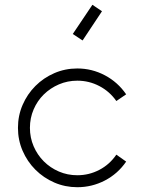

<svg xmlns="http://www.w3.org/2000/svg" viewBox="-20 -788 594 802"><path d="M366 -768 284 -646 325 -619 406 -741ZM303 -6Q252 -6 207 -25.5Q162 -45 128 -79Q94 -113 74.5 -158Q55 -203 55 -254Q55 -305 74.5 -350Q94 -395 128 -429Q162 -463 207 -482.5Q252 -502 303 -502Q364 -502 418 -473.5Q472 -445 507 -394L466 -366Q438 -406 395 -428.5Q352 -451 303 -451Q262 -451 226 -435.5Q190 -420 163 -393.5Q136 -367 120.5 -331Q105 -295 105 -254Q105 -213 120.5 -177Q136 -141 163 -114Q190 -87 226 -71.5Q262 -56 303 -56Q352 -56 395 -78.5Q438 -101 466 -142L507 -113Q472 -62 418 -34Q364 -6 303 -6Z"/></svg>

Font: Leon Sans
Style: Light
Weight: 300
Designer: Jongmin Kim
Version: Version 1.2